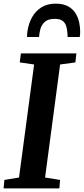

<svg xmlns="http://www.w3.org/2000/svg" viewBox="-24 -1037 462 1057"><path d="M-4.2 0 0.2 -46.4 80.7 -59.8 163.8 -682 84.7 -693.4 91.1 -743H396.5L391 -693.4L306.9 -682L224.1 -59.8L306.6 -46.4L302.9 0ZM281.5 -1016.9Q323.6 -1016.9 350.3 -1002.4Q376.9 -987.8 391.5 -964.4Q406.1 -941.1 411.8 -914.2Q417.4 -887.3 417.4 -862.2Q417.4 -855.1 416.8 -847.5Q416.3 -839.9 414.9 -833.3H348.1Q348.1 -838.1 347.8 -843Q347.6 -847.8 347.3 -852.4Q346.1 -875.2 340.4 -893.5Q334.7 -911.7 320.2 -922.5Q305.8 -933.2 277.3 -933.2Q241.3 -933.2 223.2 -917.1Q205.1 -901 198.6 -877.9Q192.2 -854.8 191 -833.3H124.7Q124.7 -841.4 125.3 -848.7Q125.9 -856 126.9 -863.6Q133.2 -907.5 152.5 -942.1Q171.9 -976.7 204.3 -996.8Q236.6 -1016.9 281.5 -1016.9Z"/></svg>

Font: Merriweather Light
Style: Italic
Weight: 300
Italic angle: -7.8°
Designer: Eben Sorkin
Foundry: Eben Sorkin
Version: Version 2.101